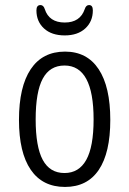

<svg xmlns="http://www.w3.org/2000/svg" viewBox="-20 -733 510 759"><path d="M237 6Q148 6 101.5 -62Q55 -130 55 -259Q55 -390 101.5 -459.5Q148 -529 237 -529Q324 -529 370 -459.5Q416 -390 416 -259Q416 -129 370.5 -61.5Q325 6 237 6ZM235 -49Q292 -49 321 -101Q350 -153 350 -261Q350 -474 235 -474Q177 -474 149 -422Q121 -370 121 -261Q121 -153 149 -101Q177 -49 235 -49ZM236 -593Q184 -593 154 -620.5Q124 -648 124 -692Q124 -713 140 -713Q152 -713 157 -697Q174 -644 236 -644Q297 -644 315 -697Q320 -713 332 -713Q347 -713 347 -692Q347 -648 317 -620.5Q287 -593 236 -593Z"/></svg>

Font: Asap Condensed Light
Style: Regular
Weight: 300
Width: 3
Designer: Pablo Cosgaya
Foundry: Omnibus-Type
Version: Version 3.001; ttfautohint (v1.8.4.7-5d5b)